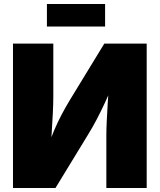

<svg xmlns="http://www.w3.org/2000/svg" viewBox="-20 -947 804 967"><path d="M718.8 0H515.6V-265.6Q515.6 -293.9 517.6 -336.7Q519.5 -379.4 522.7 -429.9Q525.9 -480.5 529.8 -531.7L553.7 -529.8Q529.3 -474.1 508.5 -429.7Q487.8 -385.3 467.5 -346.4Q447.3 -307.6 421.4 -265.6L259.3 0H45.4V-727.5H248.5V-460.9Q248.5 -427.2 246.1 -377.2Q243.7 -327.1 240.2 -275.4Q236.8 -223.6 234.4 -184.1L216.3 -193.8Q234.9 -248.5 253.4 -292Q272 -335.4 291.3 -371.6Q310.5 -407.7 331.1 -441.9L505.4 -727.5H718.8ZM509.3 -926.8V-813.5H216.3V-926.8Z"/></svg>

Font: Inter 17pt Black
Style: Regular
Weight: 900
Version: Version 4.001;git-66647c0bb